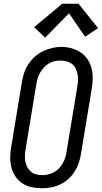

<svg xmlns="http://www.w3.org/2000/svg" viewBox="-20 -996 543 1024"><path d="M202 8Q174 8 147 2Q120 -4 98.5 -18.5Q77 -33 62 -55.5Q47 -78 40.5 -104Q34 -130 34.5 -158Q35 -186 40 -214L97 -559Q101 -584 109 -608Q117 -632 131.5 -654Q146 -676 166 -694Q186 -712 209.5 -723Q233 -734 257.5 -740Q282 -746 307 -746Q335 -746 361.5 -738.5Q388 -731 410 -716.5Q432 -702 447 -679.5Q462 -657 468.5 -631Q475 -605 474.5 -577Q474 -549 469 -521L412 -176Q408 -151 400 -127Q392 -103 378 -81Q364 -59 344 -41Q324 -23 300.5 -12Q277 -1 252 3.5Q227 8 202 8ZM204 -62Q220 -62 236 -65.5Q252 -69 267 -77Q282 -85 294 -97.5Q306 -110 314.5 -125Q323 -140 328 -155.5Q333 -171 335 -187L392 -532Q395 -549 396 -566Q397 -583 394 -599Q391 -615 384 -630Q377 -645 364.5 -654.5Q352 -664 336 -668.5Q320 -673 303 -673Q287 -673 271 -669.5Q255 -666 240.5 -657.5Q226 -649 214.5 -636.5Q203 -624 194.5 -609.5Q186 -595 181 -579.5Q176 -564 174 -548L117 -203Q114 -186 113 -169Q112 -152 115 -136Q118 -120 125 -106Q132 -92 143.5 -81.5Q155 -71 171 -66.5Q187 -62 204 -62ZM221 -795 162 -851 312 -976H399L503 -846L434 -800L348 -925Z"/></svg>

Font: Iosevka Slab Oblique
Style: Regular
Weight: 400
Italic angle: -9°
Monospace: yes
Designer: Belleve Invis
Foundry: Belleve Invis
Version: Version 11.1.1; ttfautohint (v1.8.3)